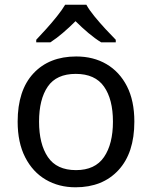

<svg xmlns="http://www.w3.org/2000/svg" viewBox="-20 -786 645 816"><path d="M551 -269Q551 -136 483.5 -63Q416 10 301 10Q230 10 174.5 -22.5Q119 -55 87 -117.5Q55 -180 55 -269Q55 -402 122 -474Q189 -546 304 -546Q377 -546 432.5 -513.5Q488 -481 519.5 -419.5Q551 -358 551 -269ZM146 -269Q146 -174 183.5 -118.5Q221 -63 303 -63Q384 -63 422 -118.5Q460 -174 460 -269Q460 -364 422 -418Q384 -472 302 -472Q220 -472 183 -418Q146 -364 146 -269ZM347 -766Q359 -744 381.5 -716.5Q404 -689 428.5 -662.5Q453 -636 472 -617V-606H410Q384 -622 356 -645.5Q328 -669 301 -696Q274 -669 247 -646Q220 -623 194 -606H134V-617Q153 -637 176.5 -663Q200 -689 222 -716.5Q244 -744 257 -766Z"/></svg>

Font: Noto Sans Indic Siyaq Numbers
Style: Regular
Weight: 400
Designer: Monotype Design Team
Foundry: Monotype Imaging Inc.
Version: Version 2.002; ttfautohint (v1.8.4.7-5d5b)